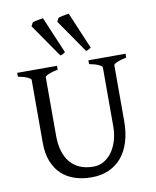

<svg xmlns="http://www.w3.org/2000/svg" viewBox="-96 -956 846 1044"><g transform="rotate(-10 327.0 -434.0)"><path d="M622.6 -594.2Q589.4 -587.4 570.6 -579.1Q551.8 -570.8 551.8 -564V-255.9Q551.8 -191.9 536.1 -141.6Q520.5 -91.3 491.2 -56.6Q461.9 -22 419.9 -3.7Q377.9 14.6 325.2 14.6Q274.9 14.6 232.7 0.7Q190.4 -13.2 159.9 -41.7Q129.4 -70.3 112.3 -113.8Q95.2 -157.2 95.2 -216.8V-564Q95.2 -569.8 77.4 -578.6Q59.6 -587.4 24.4 -594.2V-615.2H244.1V-594.2Q210.9 -587.4 192.1 -579.1Q173.3 -570.8 173.3 -564V-241.2Q173.3 -194.3 184.3 -157.2Q195.3 -120.1 217 -94.2Q238.8 -68.4 270.5 -54.7Q302.2 -41 344.2 -41Q378.9 -41 405.8 -57.9Q432.6 -74.7 450.9 -102.1Q469.2 -129.4 478.8 -164.6Q488.3 -199.7 488.3 -235.8V-564Q488.3 -569.8 470.5 -578.6Q452.6 -587.4 417.5 -594.2V-615.2H622.6V-594.2ZM287.1 -851.1 297.9 -871.1Q302.7 -873 310.3 -874.8Q317.9 -876.5 325.9 -878.2Q334 -879.9 342 -881.1Q350.1 -882.3 356 -883.3L441.9 -680.7Q432.1 -674.8 427.2 -672.1Q422.4 -669.4 414.1 -667.5ZM145 -851.1 155.8 -871.1Q161.1 -873 168.5 -874.8Q175.8 -876.5 183.8 -878.2Q191.9 -879.9 200 -881.1Q208 -882.3 213.9 -883.3L299.8 -680.7Q291 -674.8 286.1 -672.1Q281.2 -669.4 272 -667.5Z"/></g></svg>

Font: Gentium
Style: Regular
Weight: 400
Designer: J. Victor Gaultney
Version: Version 1.03; 2011; OFL 1.1 release